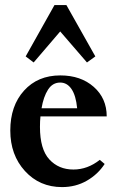

<svg xmlns="http://www.w3.org/2000/svg" viewBox="-20 -743 470 774"><path d="M115.7 -491.2 83.5 -515.6 199.7 -722.7H247.6L364.3 -515.6L330.6 -491.2L222.7 -616.2ZM230 11.2Q139.6 11.2 80.6 -53.5Q21.5 -118.2 21.5 -216.8Q21.5 -316.4 76.9 -377.7Q132.3 -439 223.1 -439Q305.7 -439 357.9 -392.8Q410.2 -346.7 410.2 -273.9H143.1Q141.1 -254.9 141.1 -231.4Q141.1 -141.6 178.7 -100.6Q216.3 -59.6 275.9 -59.6Q333 -59.6 382.3 -98.6L401.9 -82Q374.5 -40 329.8 -14.4Q285.2 11.2 230 11.2ZM222.7 -410.2Q191.9 -410.2 173.6 -381.6Q155.3 -353 147.5 -306.6H291Q286.1 -357.9 268.3 -384Q250.5 -410.2 222.7 -410.2Z"/></svg>

Font: Elstob 14pt
Style: Bold
Weight: 700
Designer: Peter S. Baker
Version: Version 1.015